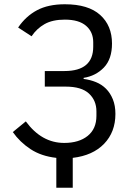

<svg xmlns="http://www.w3.org/2000/svg" viewBox="-20 -730 640 900"><path d="M244 10Q173 2 123 -31Q73 -64 40 -111L101 -161Q175 -60 281 -60Q350 -60 391 -93Q432 -126 432 -187V-208Q432 -259 397 -291.5Q362 -324 288 -324H190V-397H282Q417 -397 417 -511V-532Q417 -580 383.5 -609Q350 -638 284 -638Q226 -638 189 -617Q152 -596 128 -560L65 -601Q101 -654 153.5 -682Q206 -710 284 -710Q394 -710 449.5 -660Q505 -610 505 -526Q505 -453 467 -413.5Q429 -374 372 -365V-360Q403 -356 430 -345Q457 -334 477 -314Q497 -294 509 -264.5Q521 -235 521 -196Q521 -111 468 -56Q415 -1 321 10V150H244Z"/></svg>

Font: IBM Plaex Mono
Style: Regular
Weight: 400
Designer: Mike Abbink, Paul van der Laan, Pieter van Rosmalen
Foundry: Bold Monday
Version: Version 2.003